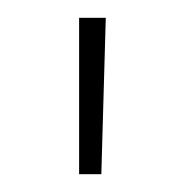

<svg xmlns="http://www.w3.org/2000/svg" viewBox="-20 -702 205 216"><path d="M99 -682 94 -506H69V-682Z"/></svg>

Font: Work Sans ExtraLight
Style: Regular
Weight: 200
Designer: Wei Huang
Foundry: Wei Huang
Version: Version 2.010; ttfautohint (v1.8.3)